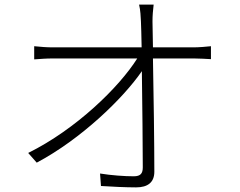

<svg xmlns="http://www.w3.org/2000/svg" viewBox="-20 -792 1040 831"><path d="M642 -587 640 -699C640 -724 642 -747 645 -772H582C588 -747 589 -720 590 -699C591 -679 592 -639 593 -587H210C181 -587 158 -589 128 -592V-535C158 -537 178 -539 210 -539H574C496 -415 310 -233 102 -130L139 -88C331 -190 513 -366 594 -484C596 -336 598 -155 598 -68C598 -42 589 -29 559 -29C519 -29 462 -33 413 -41L417 13C462 16 524 19 569 19C620 19 648 -3 648 -49C648 -169 645 -386 642 -539H819C842 -539 874 -537 893 -536V-592C875 -590 841 -587 818 -587Z"/></svg>

Font: Noto Sans CJK Light
Style: Regular
Weight: 300
Designer: Ryoko NISHIZUKA (kana & ideographs); Paul D. Hunt (Latin, Greek & Cyrillic); Wenlong ZHANG (bopomofo); Sandoll Communica
Foundry: Adobe Systems Incorporated
Version: Version 1.000;PS 1;hotconv 1.0.78;makeotf.lib2.5.61930